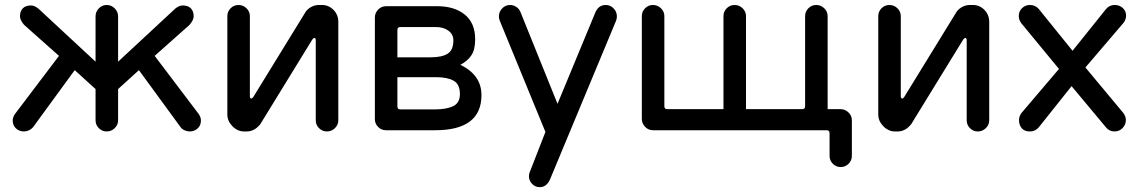

<svg xmlns="http://www.w3.org/2000/svg" viewBox="-20 -524 4607 774"><path d="M707 -12.7 540 -241.2 456.1 -165V-39.1Q456.1 -20.5 442.4 -7.3Q428.7 5.9 410.2 5.9Q391.6 5.9 378.4 -7.3Q365.2 -20.5 365.2 -39.1V-165L281.2 -241.2L114.3 -12.7Q107.4 -3.9 97.2 1Q86.9 5.9 77.1 5.9Q57.6 5.9 44.4 -6.3Q31.2 -18.6 31.2 -38.1Q31.2 -51.8 41 -65.4L217.8 -298.8L77.1 -423.8Q60.5 -443.4 60.5 -458Q60.5 -478.5 71.8 -490.2Q83 -502 104.5 -502Q119.1 -502 134.8 -489.3L365.2 -275.4V-458Q365.2 -476.6 378.4 -490.2Q391.6 -503.9 410.2 -503.9Q428.7 -503.9 442.4 -490.2Q456.1 -476.6 456.1 -458V-275.4L686.5 -489.3Q702.1 -502 716.8 -502Q738.3 -502 749.5 -490.2Q760.7 -478.5 760.7 -458Q760.7 -443.4 744.1 -423.8L603.5 -298.8L780.3 -65.4Q790 -51.8 790 -38.1Q790 -18.6 776.9 -6.3Q763.7 5.9 744.1 5.9Q734.4 5.9 723.6 1Q712.9 -3.9 707 -12.7Z M896.5 -62.5V-459Q896.5 -477.5 909.7 -490.7Q922.9 -503.9 941.4 -503.9Q960 -503.9 973.6 -490.7Q987.3 -477.5 987.3 -459V-136.7Q987.3 -127 993.2 -127Q997.1 -127 1001 -132.8L1212.9 -477.5Q1221.7 -489.3 1235.8 -496.6Q1250 -503.9 1265.6 -503.9H1278.3Q1304.7 -503.9 1324.2 -484.4Q1343.8 -464.8 1343.8 -435.5V-39.1Q1343.8 -20.5 1330.1 -7.3Q1316.4 5.9 1297.9 5.9Q1279.3 5.9 1266.1 -7.3Q1252.9 -20.5 1252.9 -39.1V-361.3Q1252.9 -371.1 1247.1 -371.1Q1244.1 -371.1 1239.3 -365.2L1029.3 -23.4Q1005.9 5.9 974.6 5.9H963.9Q937.5 5.9 917 -15.1Q896.5 -36.1 896.5 -62.5Z M1491.2 -43.9V-453.1Q1491.2 -471.7 1504.4 -485.4Q1517.6 -499 1536.1 -499H1743.2Q1811.5 -499 1853.5 -465.3Q1895.5 -431.6 1895.5 -365.2Q1895.5 -324.2 1880.4 -301.3Q1865.2 -278.3 1835.9 -262.7Q1920.9 -221.7 1920.9 -140.6Q1920.9 1 1734.4 1H1536.1Q1517.6 1 1504.4 -12.2Q1491.2 -25.4 1491.2 -43.9ZM1593.8 -83H1732.4Q1780.3 -83 1807.1 -96.2Q1834 -109.4 1834 -144.5Q1834 -184.6 1808.6 -198.7Q1783.2 -212.9 1737.3 -212.9H1582V-94.7Q1582 -83 1593.8 -83ZM1716.8 -293Q1761.7 -293 1784.7 -307.6Q1807.6 -322.3 1807.6 -361.3Q1807.6 -385.7 1787.6 -400.4Q1767.6 -415 1737.3 -415H1593.8Q1582 -415 1582 -403.3V-293Z M2112.3 186.5Q2112.3 178.7 2115.2 170.9L2178.7 7.8L1995.1 -439.5Q1991.2 -448.2 1991.2 -458Q1991.2 -476.6 2004.4 -490.2Q2017.6 -503.9 2036.1 -503.9Q2049.8 -503.9 2061.5 -496.1Q2073.2 -488.3 2078.1 -475.6L2227.5 -105.5L2379.9 -473.6Q2392.6 -503.9 2421.9 -503.9Q2440.4 -503.9 2453.6 -490.2Q2466.8 -476.6 2466.8 -458Q2466.8 -449.2 2463.9 -441.4L2197.3 199.2Q2183.6 230.5 2155.3 230.5Q2137.7 230.5 2125 217.3Q2112.3 204.1 2112.3 186.5Z M2567.4 -44.9V-459Q2567.4 -477.5 2580.6 -490.7Q2593.8 -503.9 2612.3 -503.9Q2630.9 -503.9 2644.5 -490.7Q2658.2 -477.5 2658.2 -459V-95.7Q2658.2 -84 2669.9 -84H2896.5V-459Q2896.5 -477.5 2909.7 -490.7Q2922.9 -503.9 2941.4 -503.9Q2960 -503.9 2973.6 -490.7Q2987.3 -477.5 2987.3 -459V-84H3213.9Q3225.6 -84 3225.6 -95.7V-459Q3225.6 -477.5 3238.8 -490.7Q3252 -503.9 3270.5 -503.9Q3289.1 -503.9 3302.7 -490.7Q3316.4 -477.5 3316.4 -459V-84H3368.2Q3386.7 -84 3400.4 -70.8Q3414.1 -57.6 3414.1 -39.1V104.5Q3414.1 123 3400.9 136.2Q3387.7 149.4 3369.1 149.4Q3350.6 149.4 3337.4 136.2Q3324.2 123 3324.2 104.5V12.7Q3324.2 1 3312.5 1H2612.3Q2593.8 1 2580.6 -12.7Q2567.4 -26.4 2567.4 -44.9Z M3520.5 -62.5V-459Q3520.5 -477.5 3533.7 -490.7Q3546.9 -503.9 3565.4 -503.9Q3584 -503.9 3597.7 -490.7Q3611.3 -477.5 3611.3 -459V-136.7Q3611.3 -127 3617.2 -127Q3621.1 -127 3625 -132.8L3836.9 -477.5Q3845.7 -489.3 3859.9 -496.6Q3874 -503.9 3889.6 -503.9H3902.3Q3928.7 -503.9 3948.2 -484.4Q3967.8 -464.8 3967.8 -435.5V-39.1Q3967.8 -20.5 3954.1 -7.3Q3940.4 5.9 3921.9 5.9Q3903.3 5.9 3890.1 -7.3Q3877 -20.5 3877 -39.1V-361.3Q3877 -371.1 3871.1 -371.1Q3868.2 -371.1 3863.3 -365.2L3653.3 -23.4Q3629.9 5.9 3598.6 5.9H3587.9Q3561.5 5.9 3541 -15.1Q3520.5 -36.1 3520.5 -62.5Z M4087.9 -40Q4087.9 -54.7 4097.7 -68.4L4249 -246.1L4097.7 -429.7Q4086.9 -443.4 4086.9 -459Q4086.9 -478.5 4100.1 -491.2Q4113.3 -503.9 4131.8 -503.9Q4154.3 -503.9 4168 -487.3L4303.7 -319.3L4438.5 -487.3Q4452.1 -503.9 4473.6 -503.9Q4493.2 -503.9 4506.3 -491.7Q4519.5 -479.5 4519.5 -460.9Q4519.5 -446.3 4509.8 -432.6L4355.5 -252L4507.8 -69.3Q4518.6 -55.7 4518.6 -40Q4518.6 -21.5 4505.4 -7.8Q4492.2 5.9 4472.7 5.9Q4451.2 5.9 4437.5 -11.7L4299.8 -176.8L4169.9 -13.7Q4155.3 5.9 4130.9 5.9Q4110.4 5.9 4099.1 -6.8Q4087.9 -19.5 4087.9 -40Z"/></svg>

Font: jf-openhuninn-2.0
Style: Regular
Weight: 400
Designer: [Kosugi Maru]
Designed by MOTOYA      

[Varela Round]
Joe Prince (Latin component); Avraham Cornfeld (Hebrew component)
Foundry: justfont CO.,LTD.
Version: 2.0